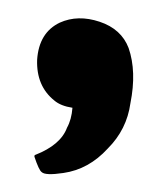

<svg xmlns="http://www.w3.org/2000/svg" viewBox="-20 -108 185 212"><path d="M122 -55Q131 -29 124 6Q120 35 99 56Q78 79 50 83Q30 86 26 82Q23 80 18 65Q18 63 19 63Q47 52 54 33Q59 24 60 11Q47 9 40 3Q20 -13 21 -42Q23 -72 46 -83Q66 -92 90 -84Q114 -76 122 -55Z"/></svg>

Font: Tovari Sans
Style: Bold
Weight: 700
Designer: Verneri Kontto, Denis Ignatov
Foundry: Verneri Kontto
Version: Version 1.10 May 7, 2019